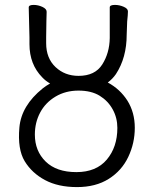

<svg xmlns="http://www.w3.org/2000/svg" viewBox="-20 -745 626 782"><path d="M184 -405Q166 -415 152 -430Q100 -483 100 -565V-593L97 -715Q97 -725 117 -725Q135 -725 152.5 -717Q170 -709 170 -697Q170 -676 169 -660L168 -593V-569Q168 -508 206 -472Q244 -436 300 -436Q367 -436 396.5 -482.5Q426 -529 427 -590V-715Q427 -725 448 -725Q466 -725 483.5 -717.5Q501 -710 501 -699V-697Q501 -685 498 -658Q498 -649 496 -604Q496 -510 452 -443Q438 -423 419 -409Q469 -382 499 -335Q529 -287 529 -224.5Q529 -162 502.5 -106Q476 -50 423 -16.5Q370 17 293.5 17Q217 17 163.5 -11.5Q110 -40 80.5 -88.5Q51 -137 59 -226Q67 -315 154 -385Q168 -396 184 -405ZM458 -224Q458 -265 439 -299.5Q420 -334 386 -355Q352 -376 299.5 -376Q247 -376 206 -351.5Q165 -327 143.5 -286.5Q122 -246 122 -197Q122 -130 166 -87Q210 -44 291 -44Q372 -44 415 -95Q458 -146 458 -224Z"/></svg>

Font: LXGW WenKai Lite
Style: Regular
Weight: 400
Designer: LXGW / Fontworks Inc.
Foundry: LXGW / Fontworks Inc.
Version: Version 1.511; March 25, 2025